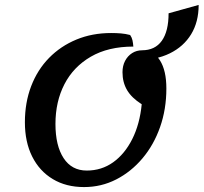

<svg xmlns="http://www.w3.org/2000/svg" viewBox="-20 -734 826 779"><path d="M321 25Q248 25 194 -7.5Q140 -40 110.5 -99Q81 -158 81 -238Q81 -318 106.5 -384.5Q132 -451 179 -499Q226 -547 290 -573.5Q354 -600 431 -600Q452 -600 470.5 -598.5Q489 -597 508 -592Q515 -582 517.5 -570.5Q520 -559 521 -545Q419 -545 348.5 -504Q278 -463 241.5 -392.5Q205 -322 205 -231Q205 -143 238 -92.5Q271 -42 332 -42Q392 -42 439 -75.5Q486 -109 516.5 -169.5Q547 -230 555 -311Q514 -337 495.5 -368.5Q477 -400 477 -441Q477 -467 487.5 -487Q498 -507 516 -518.5Q534 -530 557 -530Q603 -530 629 -489Q655 -448 655 -375Q655 -291 629.5 -218.5Q604 -146 558 -91.5Q512 -37 451.5 -6Q391 25 321 25ZM536 -490 556 -530Q609 -530 636.5 -568.5Q664 -607 664 -680L786 -714Q786 -645 755.5 -595Q725 -545 669 -517.5Q613 -490 536 -490Z"/></svg>

Font: Lemonada
Style: Regular
Weight: 400
Designer: Mohamed Gaber (Arabic), Eduardo Tunni (Latin)
Foundry: Kief Type Foundry
Version: Version 4.005